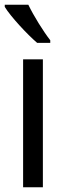

<svg xmlns="http://www.w3.org/2000/svg" viewBox="-26 -786 271 806"><path d="M93 -766H-6V-757C19 -716 89 -641 130 -606H185V-617C156 -654 115 -720 93 -766ZM154 0V-537H71V0Z"/></svg>

Font: Noto Sans Lao Condensed
Style: Regular
Weight: 400
Width: 3
Designer: Monotype Design Team
Foundry: Monotype Imaging Inc.
Version: Version 2.004